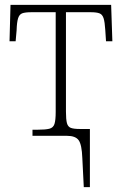

<svg xmlns="http://www.w3.org/2000/svg" viewBox="-20 -556 499 786"><path d="M317 91Q315 36 302 18Q289 0 254 0H113V-25H135Q166 -25 182 -29Q198 -33 203 -48.5Q208 -64 208 -98V-506H109Q83 -506 71 -501.5Q59 -497 54 -481Q49 -465 48 -432L44 -387H19L23 -536H435L440 -387H414L411 -433Q409 -466 404 -481.5Q399 -497 387 -501.5Q375 -506 351 -506H250V-99Q250 -67 254 -52Q258 -37 270 -32.5Q282 -28 307 -28H348V210H323Z"/></svg>

Font: Noto Serif SemiCondensed ExtraLight
Style: Regular
Weight: 200
Width: 4
Designer: Monotype Design Team
Foundry: Monotype Imaging Inc.
Version: Version 2.014